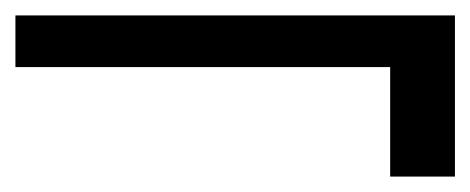

<svg xmlns="http://www.w3.org/2000/svg" viewBox="-30 -452 610 249"><path d="M476 -223V-365H-10V-432H560V-223Z"/></svg>

Font: DM Sans 10pt
Style: Regular
Weight: 400
Version: Version 4.004;gftools[0.9.30]